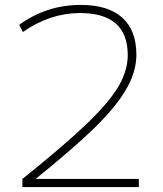

<svg xmlns="http://www.w3.org/2000/svg" viewBox="-20 -760 663 780"><path d="M71 -33Q193 -131 275.5 -204.5Q358 -278 407.5 -335.5Q457 -393 478 -441.5Q499 -490 499 -536Q499 -707 305 -707Q183 -707 73 -630L58 -659Q169 -740 308 -740Q419 -740 476.5 -688.5Q534 -637 534 -538Q534 -489 513.5 -439Q493 -389 446.5 -330.5Q400 -272 321 -200Q242 -128 127 -35V-33H544V0H71Z"/></svg>

Font: M PLUS 1 ExtraLight
Style: Regular
Weight: 250
Version: Version 1.001